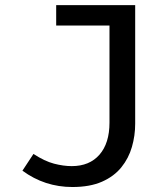

<svg xmlns="http://www.w3.org/2000/svg" viewBox="-20 -727 655 759"><path d="M514.4 -706.7V-237.9Q514.4 -190.8 501.5 -146.2Q488.7 -101.5 459.7 -65.6Q430.8 -29.7 383.1 -8.7Q335.4 12.3 266.2 12.3Q156.4 12.3 68.7 -52.3L112.3 -118.5Q156.4 -89.7 193.6 -80Q230.8 -70.3 263.6 -70.3Q333.8 -70.3 373.3 -115.6Q412.8 -161 412.8 -242.1V-626.2H202.1V-706.7Z"/></svg>

Font: Fira Code Retina
Style: Regular
Weight: 450
Monospace: yes
Designer: Carrois Corporate, Edenspiekermann AG, Nikita Prokopov
Foundry: Carrois Corporate, Edenspiekermann AG, Nikita Prokopov
Version: Version 6.002